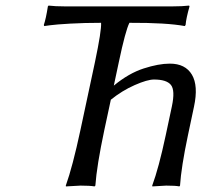

<svg xmlns="http://www.w3.org/2000/svg" viewBox="-20 -668 744 691"><path d="M321.8 -444.8Q345.7 -558.6 343.8 -585.9Q284.2 -585.9 232.9 -583Q181.6 -580.1 160.2 -577.1L139.2 -574.2L137.7 -578.1Q145.5 -601.1 152.3 -645L154.8 -647.9Q178.2 -645 213.9 -645H600.1Q636.2 -645 660.6 -647.9L662.1 -645Q649.9 -602.1 647.9 -578.1L645 -574.2Q579.6 -586.4 445.8 -585.9Q431.6 -558.1 407.7 -444.8L389.6 -359.9Q443.4 -404.3 497.1 -421.6Q550.8 -439 591.3 -439Q647 -439 670.7 -399.2Q694.3 -359.4 678.2 -284.2L656.2 -180.2Q632.3 -66.9 627.9 0L625.5 2.9Q612.3 0 578.1 0L528.3 2.9L527.8 0Q551.3 -63.5 576.2 -180.2L598.6 -285.2Q610.8 -342.8 595.2 -362.3Q579.6 -381.8 534.2 -381.8Q510.3 -381.8 464.8 -361.8Q419.4 -341.8 378.9 -309.1L355.5 -200.2Q328.1 -70.8 323.2 0L320.3 2.9Q303.7 0 270 0L217.3 2.9L216.8 0Q241.2 -67.9 269.5 -200.2Z"/></svg>

Font: Linux Biolinum O
Style: Italic
Weight: 400
Italic angle: -12°
Designer: Philipp H. Poll
Foundry: Philipp H. Poll
Version: Version 1.1.3